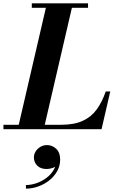

<svg xmlns="http://www.w3.org/2000/svg" viewBox="-68 -770 706 1144"><path d="M37.5 0 211.5 -750H366.5L192.5 0ZM-47.5 0V-26.5H295Q373.5 -26.5 424.5 -49.8Q475.5 -73 507.8 -117.2Q540 -161.5 562 -225H589L537 0ZM121.5 -723.5V-750H456.5V-723.5ZM86.5 354V332.5Q117 332.5 149.2 321.5Q181.5 310.5 208.8 290Q236 269.5 252.5 241Q269 212.5 268.5 177.5H289.5Q289.5 197.5 276.8 210.8Q264 224 245.8 230.5Q227.5 237 210 237Q174 237 154 217Q134 197 134 168Q134 149 144.5 132.2Q155 115.5 172.8 105Q190.5 94.5 212 94.5Q244 94.5 267.2 117Q290.5 139.5 290.5 180Q290.5 218.5 272.5 250.2Q254.5 282 225 305.2Q195.5 328.5 159.2 341.2Q123 354 86.5 354Z"/></svg>

Font: Bodoni Moda 9pt
Style: Bold Italic
Weight: 700
Italic angle: -13°
Designer: Owen Earl
Foundry: indestructible type
Version: Version 2.004